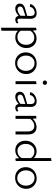

<svg xmlns="http://www.w3.org/2000/svg" viewBox="1367 -2123 1045 3819"><g transform="rotate(90 1889.5 -213.5)"><path d="M371 5Q335 5 313.5 -21Q292 -47 293 -98L297 -290Q298 -322 290.5 -342Q283 -362 267.5 -371.5Q252 -381 232 -381Q210 -381 184.5 -371Q159 -361 140 -339.5Q121 -318 117 -285L60 -291Q65 -319 82 -343Q99 -367 124 -384Q149 -401 179.5 -410.5Q210 -420 241 -420Q299 -420 327 -387Q355 -354 354 -298L351 -87Q351 -63 359.5 -50Q368 -37 384 -37Q396 -37 407.5 -42Q419 -47 427 -58L449 -31Q435 -14 415 -4.5Q395 5 371 5ZM150 5Q106 5 79 -19.5Q52 -44 52 -84Q52 -108 61.5 -128.5Q71 -149 94.5 -165.5Q118 -182 160 -193L326 -240L331 -207L175 -157Q135 -145 122 -128.5Q109 -112 109 -93Q109 -66 127 -53Q145 -40 170 -40Q202 -40 237.5 -60Q273 -80 317 -113L329 -91Q286 -50 242 -22.5Q198 5 150 5Z M722 5Q671 5 630.5 -17.5Q590 -40 567 -86L583 -114Q605 -75 639 -56Q673 -37 715 -37Q762 -37 797 -58.5Q832 -80 852 -119Q872 -158 872 -209Q872 -256 855 -293Q838 -330 806.5 -351.5Q775 -373 731 -373Q692 -373 652.5 -353Q613 -333 585 -282L560 -301Q594 -360 640 -389Q686 -418 744 -418Q803 -418 845.5 -391.5Q888 -365 912 -319.5Q936 -274 936 -216Q936 -153 907.5 -102.5Q879 -52 831 -23.5Q783 5 722 5ZM532 289V-408L580 -418L591 -324V280Z M1231 8Q1171 8 1123.5 -19.5Q1076 -47 1049 -94.5Q1022 -142 1022 -202Q1022 -266 1051 -315Q1080 -364 1130.5 -392Q1181 -420 1245 -420Q1305 -420 1351.5 -393Q1398 -366 1425.5 -319.5Q1453 -273 1453 -212Q1453 -149 1424 -99Q1395 -49 1345.5 -20.5Q1296 8 1231 8ZM1239 -34Q1286 -34 1320 -57.5Q1354 -81 1372 -120Q1390 -159 1390 -206Q1390 -258 1370 -297Q1350 -336 1315.5 -357Q1281 -378 1237 -378Q1191 -378 1156.5 -355.5Q1122 -333 1103.5 -295Q1085 -257 1085 -208Q1085 -156 1105 -117Q1125 -78 1160 -56Q1195 -34 1239 -34Z M1595 0V-408L1654 -418V0ZM1625 -541Q1605 -541 1593 -553Q1581 -565 1581 -583Q1581 -602 1593 -614Q1605 -626 1625 -626Q1644 -626 1656 -614Q1668 -602 1668 -583Q1668 -565 1656 -553Q1644 -541 1625 -541Z M2124 5Q2088 5 2066.5 -21Q2045 -47 2046 -98L2050 -290Q2051 -322 2043.5 -342Q2036 -362 2020.5 -371.5Q2005 -381 1985 -381Q1963 -381 1937.5 -371Q1912 -361 1893 -339.5Q1874 -318 1870 -285L1813 -291Q1818 -319 1835 -343Q1852 -367 1877 -384Q1902 -401 1932.5 -410.5Q1963 -420 1994 -420Q2052 -420 2080 -387Q2108 -354 2107 -298L2104 -87Q2104 -63 2112.5 -50Q2121 -37 2137 -37Q2149 -37 2160.5 -42Q2172 -47 2180 -58L2202 -31Q2188 -14 2168 -4.5Q2148 5 2124 5ZM1903 5Q1859 5 1832 -19.5Q1805 -44 1805 -84Q1805 -108 1814.5 -128.5Q1824 -149 1847.5 -165.5Q1871 -182 1913 -193L2079 -240L2084 -207L1928 -157Q1888 -145 1875 -128.5Q1862 -112 1862 -93Q1862 -66 1880 -53Q1898 -40 1923 -40Q1955 -40 1990.5 -60Q2026 -80 2070 -113L2082 -91Q2039 -50 1995 -22.5Q1951 5 1903 5Z M2595 0V-242Q2595 -304 2567 -338.5Q2539 -373 2487 -373Q2460 -373 2430.5 -362Q2401 -351 2375 -327.5Q2349 -304 2330 -266L2308 -289Q2330 -335 2364 -363.5Q2398 -392 2436.5 -405Q2475 -418 2510 -418Q2553 -418 2585.5 -399.5Q2618 -381 2636 -346Q2654 -311 2654 -261V0ZM2285 0V-408L2334 -418L2345 -316V0Z M2969 5Q2912 5 2869 -21Q2826 -47 2802.5 -93Q2779 -139 2779 -197Q2779 -261 2807 -311Q2835 -361 2882.5 -390Q2930 -419 2990 -419Q3024 -419 3053.5 -408.5Q3083 -398 3107.5 -377.5Q3132 -357 3146 -327L3129 -298Q3108 -336 3073.5 -355.5Q3039 -375 2997 -375Q2952 -375 2916.5 -353Q2881 -331 2861.5 -292.5Q2842 -254 2842 -202Q2842 -155 2859 -118Q2876 -81 2907.5 -59.5Q2939 -38 2982 -38Q3021 -38 3060 -58Q3099 -78 3127 -128L3153 -112Q3131 -73 3103 -47Q3075 -21 3041.5 -8Q3008 5 2969 5ZM3133 5 3124 -90V-705L3182 -716V-5Z M3514 8Q3454 8 3406.5 -19.5Q3359 -47 3332 -94.5Q3305 -142 3305 -202Q3305 -266 3334 -315Q3363 -364 3413.5 -392Q3464 -420 3528 -420Q3588 -420 3634.5 -393Q3681 -366 3708.5 -319.5Q3736 -273 3736 -212Q3736 -149 3707 -99Q3678 -49 3628.5 -20.5Q3579 8 3514 8ZM3522 -34Q3569 -34 3603 -57.5Q3637 -81 3655 -120Q3673 -159 3673 -206Q3673 -258 3653 -297Q3633 -336 3598.5 -357Q3564 -378 3520 -378Q3474 -378 3439.5 -355.5Q3405 -333 3386.5 -295Q3368 -257 3368 -208Q3368 -156 3388 -117Q3408 -78 3443 -56Q3478 -34 3522 -34Z"/></g></svg>

Font: Ysabeau Office Light
Style: Regular
Weight: 300
Designer: Christian Thalmann (Catharsis Fonts)
Version: Version 2.001;gftools[0.9.30]; featfreeze: tnum,lnum,ss02